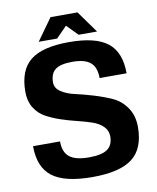

<svg xmlns="http://www.w3.org/2000/svg" viewBox="-95 -943 847 1037"><g transform="rotate(-10 328.0 -425.0)"><path d="M206 -520Q206 -489 236.5 -468.5Q267 -448 312.5 -438Q358 -428 411 -412Q464 -396 509.5 -375.5Q555 -355 585.5 -311Q616 -267 616 -204Q616 -86 547.5 -33Q479 20 328 20Q177 20 108.5 -32Q40 -84 40 -200H188Q188 -141 221 -114.5Q254 -88 328 -88Q398 -88 429 -110Q460 -132 460 -180Q460 -212 437.5 -234.5Q415 -257 378.5 -269.5Q342 -282 298.5 -292.5Q255 -303 211.5 -317.5Q168 -332 131.5 -352Q95 -372 72.5 -408.5Q50 -445 50 -496Q50 -614 116 -667Q182 -720 328 -720Q474 -720 540 -668Q606 -616 606 -500H458Q458 -559 427 -585.5Q396 -612 328 -612Q263 -612 234.5 -590.5Q206 -569 206 -520ZM488 -750H387L328 -810L269 -750H168L254 -870H402Z"/></g></svg>

Font: Fivo Sans
Style: Regular
Weight: 700
Designer: Alexander Slobzheninov
Foundry: Alexander Slobzheninov
Version: 1.0